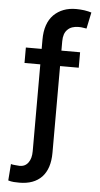

<svg xmlns="http://www.w3.org/2000/svg" viewBox="-63 -798 540 1040"><g transform="rotate(5 207.0 -278.0)"><path d="M349.6 -528.3Q349.6 -507.8 349.6 -444.3Q324.2 -444.3 248 -444.3Q248 -326.2 248 27.3Q248 113.3 205.1 159.2Q162.1 204.1 83 204.1Q67.4 204.1 52.7 203.1Q38.1 202.1 22.5 197.3Q24.4 167 29.3 107.4Q37.1 110.4 52.7 111.3Q69.3 113.3 77.1 113.3Q107.4 113.3 124 89.8Q140.6 67.4 140.6 27.3Q140.6 -129.9 140.6 -444.3Q119.1 -444.3 54.7 -444.3Q54.7 -464.8 54.7 -528.3Q76.2 -528.3 140.6 -528.3Q140.6 -541 140.6 -579.1Q140.6 -667 186.5 -713.9Q233.4 -759.8 307.6 -759.8Q329.1 -759.8 352.5 -756.8Q377 -752.9 391.6 -748Q385.7 -717.8 373 -659.2Q364.3 -661.1 354.5 -662.1Q344.7 -664.1 330.1 -664.1Q290 -664.1 269.5 -642.6Q248 -622.1 248 -579.1Q248 -562.5 248 -528.3Q273.4 -528.3 349.6 -528.3Z"/></g></svg>

Font: DeepSea
Style: Medium
Weight: 500
Designer: Stem
Version: Version 3.019;git-0a5106e0b